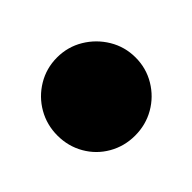

<svg xmlns="http://www.w3.org/2000/svg" viewBox="-102 -193 304 304"><g transform="rotate(-45 50.5 -40.5)"><path d="M-37 -40Q-37 -16 -25.5 4Q-14 24 6 35.5Q26 47 50 47Q74 47 94 35.5Q114 24 126 4Q138 -16 138 -40Q138 -64 126 -84Q114 -104 94 -116Q74 -128 50 -128Q26 -128 6 -116Q-14 -104 -25.5 -84Q-37 -64 -37 -40Z"/></g></svg>

Font: Linefont
Style: Bold
Weight: 700
Monospace: yes
Version: Version 3.002;gftools[0.9.33]